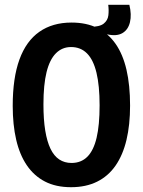

<svg xmlns="http://www.w3.org/2000/svg" viewBox="-20 -767 596 800"><path d="M426 -624 365 -629 354 -655Q395 -655 412 -668.5Q429 -682 431.5 -703Q434 -724 431 -747H519Q529 -706 521.5 -674.5Q514 -643 490 -629Q466 -615 426 -624ZM276 13Q213 13 167.5 -10.5Q122 -34 92 -78Q62 -122 47.5 -184.5Q33 -247 33 -326Q33 -442 61 -519Q89 -596 144 -634.5Q199 -673 278 -673Q340 -673 385.5 -650.5Q431 -628 461.5 -584.5Q492 -541 507 -476.5Q522 -412 522 -327Q522 -247 507 -184Q492 -121 461.5 -77Q431 -33 384.5 -10Q338 13 276 13ZM278 -88Q318 -88 344 -114Q370 -140 382.5 -193Q395 -246 395 -328Q395 -410 382 -464Q369 -518 342.5 -544.5Q316 -571 276 -571Q239 -571 213 -545Q187 -519 174 -466.5Q161 -414 161 -332Q161 -269 168.5 -223Q176 -177 190.5 -147Q205 -117 227 -102.5Q249 -88 278 -88Z"/></svg>

Font: Bricolage Grotesque 72pt SemiCondensed SemiBold
Style: Regular
Weight: 600
Width: 4
Designer: Mathieu Triay
Foundry: Atelier Triay
Version: Version 1.001;gftools[0.9.33.dev8+g029e19f]